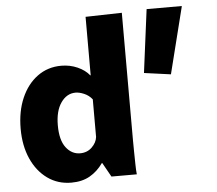

<svg xmlns="http://www.w3.org/2000/svg" viewBox="-54 -818 1008 890"><g transform="rotate(-5 450.5 -373.5)"><path d="M243 12Q180 12 132 -22.5Q84 -57 57 -117.5Q30 -178 30 -257Q30 -338 57 -400Q84 -462 132 -497Q180 -532 243 -532Q283 -532 318 -516.5Q353 -501 373 -476H375V-748L544 -752V-159Q544 -139 544.5 -108.5Q545 -78 545.5 -48Q546 -18 548 0H430L393 -66H391Q365 -29 329 -8.5Q293 12 243 12ZM295 -120Q328 -120 350 -141.5Q372 -163 375 -189V-364Q360 -383 338 -392.5Q316 -402 298 -402Q257 -402 230 -363.5Q203 -325 203 -258Q203 -189 229.5 -154.5Q256 -120 295 -120ZM746 -448 622 -465 660 -759H824Z"/></g></svg>

Font: Murecho
Style: Bold
Weight: 700
Designer: Neil Summerour
Foundry: Positype
Version: Version 1.010; ttfautohint (v1.8.3)